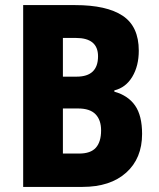

<svg xmlns="http://www.w3.org/2000/svg" viewBox="-20 -800 623 754"><path d="M275 -780Q399 -780 462 -738Q525 -696 525 -601Q525 -541 499.5 -498.5Q474 -456 429 -445V-440Q483 -425 510.5 -385.5Q538 -346 538 -274Q538 -178 475.5 -122Q413 -66 304 -66H71V-780ZM281 -499Q365 -499 365 -579Q365 -651 278 -651H227V-499ZM227 -374V-197H291Q336 -197 356.5 -220Q377 -243 377 -288Q377 -329 355 -351.5Q333 -374 287 -374Z"/></svg>

Font: Noto Sans Malayalam UI Condensed ExtraBold
Style: Regular
Weight: 800
Width: 3
Designer: Jelle Bosma - Monotype Design Team
Foundry: Monotype Imaging Inc.
Version: Version 2.104; ttfautohint (v1.8.4.7-5d5b)